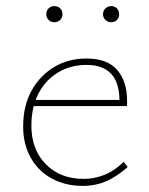

<svg xmlns="http://www.w3.org/2000/svg" viewBox="-20 -605 489 630"><path d="M252 5Q194 5 149.5 -19.5Q105 -44 80.5 -88Q56 -132 56 -190Q56 -258 83.5 -307.5Q111 -357 157.5 -385Q204 -413 264 -413Q332 -413 364.5 -375.5Q397 -338 397 -274Q397 -270 397 -265.5Q397 -261 396 -257H372V-274Q372 -334 344.5 -363Q317 -392 264 -392Q211 -392 170 -367Q129 -342 106 -297.5Q83 -253 83 -193Q83 -114 130.5 -66Q178 -18 255 -18Q289 -18 322 -31Q355 -44 386 -74L399 -57Q374 -35 349.5 -21Q325 -7 301 -1Q277 5 252 5ZM80 -257 85 -277H390V-257ZM158 -532Q147 -532 139.5 -539.5Q132 -547 132 -558Q132 -570 139.5 -577.5Q147 -585 158 -585Q170 -585 177.5 -577.5Q185 -570 185 -558Q185 -547 177.5 -539.5Q170 -532 158 -532ZM345 -532Q334 -532 326 -539.5Q318 -547 318 -558Q318 -570 326 -577.5Q334 -585 345 -585Q356 -585 363.5 -577.5Q371 -570 371 -558Q371 -547 363.5 -539.5Q356 -532 345 -532Z"/></svg>

Font: Ysabeau Office Thin
Style: Regular
Weight: 250
Designer: Christian Thalmann (Catharsis Fonts)
Version: Version 2.001;gftools[0.9.30]; featfreeze: tnum,lnum,ss02